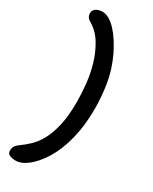

<svg xmlns="http://www.w3.org/2000/svg" viewBox="-228 -859 788 992"><g transform="rotate(30 166.0 -362.5)"><path d="M223 -648Q259 -571 270.5 -497Q282 -423 282 -357Q282 -329 280 -294Q278 -259 271.5 -220Q265 -181 252.5 -140Q240 -99 220 -59Q205 -29 186 -3.5Q167 22 146 41.5Q125 61 103.5 72Q82 83 61 83Q40 83 25 76.5Q10 70 10 53Q10 34 18 23.5Q26 13 36 6Q63 -13 89.5 -38Q116 -63 137 -102Q158 -141 171 -198Q184 -255 184 -339Q184 -387 178 -444Q172 -501 156 -555.5Q140 -610 111.5 -657Q83 -704 37 -731Q13 -744 13 -770Q13 -780 18 -787.5Q23 -795 31 -799.5Q39 -804 48.5 -806Q58 -808 67 -808Q87 -808 108 -795.5Q129 -783 149 -761.5Q169 -740 188 -710.5Q207 -681 223 -648Z"/></g></svg>

Font: Sniglet
Style: Regular
Weight: 400
Designer: Haley Fiege
Foundry: Haley Fiege, Pablo Impallari, Brenda Gallo
Version: Version 2.000; ttfautohint (v0.95) -l 8 -r 50 -G 200 -x 14 -